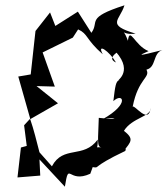

<svg xmlns="http://www.w3.org/2000/svg" viewBox="-20 -651 633 725"><path d="M330 -20C360 -16 318 -17 453 -81C466 -109 402 -68 445 -79C477 -117 486 -127 448 -157C479 -207 550 -210 549 -243C541 -179 488 -257 481 -248C502 -356 549 -357 533 -388C571 -397 556 -450 593 -462C498 -438 500 -440 541 -458C488 -479 470 -553 463 -497C439 -565 425 -515 492 -524C379 -558 432 -573 450 -631C301 -583 357 -570 325 -527L274 -607L189 -553L169 -604L114 -534L110 -498L96 -370L49 -362L94 -203L71 -178L81 -100L59 -94L46 19L132 12L129 -49L225 54C241 -47 236 44 321 5ZM129 -76C118 -118 108 -161 94 -201L199 -261L118 -326L187 -324L141 -453L255 -509L275 -540C313 -523 303 -503 368 -446C344 -491 393 -458 418 -415C372 -435 454 -467 417 -456C490 -374 408 -341 432 -349C417 -346 415 -326 408 -269C443 -303 473 -260 368 -201C404 -212 452 -195 353 -206C351 -122 344 -95 365 -94C302 -103 352 -46 349 -124C295 -50 219 -104 176 -23C161 -41 144 -58 129 -76Z"/></svg>

Font: Charger Distortion
Style: 2It
Weight: 400
Designer: Jasper
Foundry: Cannot Into Space Fonts
Version: Version 0.98